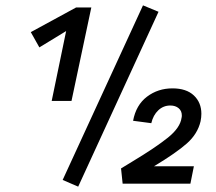

<svg xmlns="http://www.w3.org/2000/svg" viewBox="-20 -686 806 717"><path d="M572 -642 272 11 214 -14 514 -666ZM173 -309 227 -570 127 -509 95 -566 264 -658H321L247 -309ZM555 -65H704L691 0H438L432 -57L473 -82Q561 -135 607 -172Q653 -209 658 -246Q659 -249 659 -255Q659 -272 647 -282Q635 -292 616 -292Q590 -292 571 -274Q552 -256 545 -226L477 -235Q488 -294 529 -325Q570 -356 624 -356Q676 -356 704 -329.5Q732 -303 732 -261Q732 -248 729 -233Q718 -186 678 -150.5Q638 -115 555 -65Z"/></svg>

Font: Ysabeau Infant Semibold
Style: Italic
Weight: 600
Italic angle: -12°
Designer: Christian Thalmann (Catharsis Fonts)
Version: Version 0.003